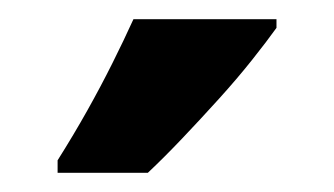

<svg xmlns="http://www.w3.org/2000/svg" viewBox="-20 -786 348 200"><path d="M268 -757Q258 -743 242.5 -723.5Q227 -704 208 -683Q189 -662 170 -642Q151 -622 134 -606H40V-619Q57 -646 71 -671Q85 -696 97 -720Q109 -744 119 -766H268Z"/></svg>

Font: Noto Sans Display ExtraCondensed
Style: Regular
Weight: 400
Width: 2
Version: Version 2.003